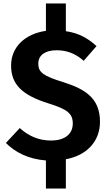

<svg xmlns="http://www.w3.org/2000/svg" viewBox="-20 -915 629 1108"><path d="M557 -212C557 -346 475 -400 345 -441C228 -477 201 -498 201 -548C201 -598 243 -625 306 -625C364 -625 415 -607 463 -564L537 -649C488 -694 433 -725 360 -735V-895H245V-737C126 -720 44 -645 44 -537C44 -429 106 -366 261 -318C370 -284 400 -259 400 -202C400 -138 349 -104 275 -104C202 -104 144 -131 94 -176L14 -90C68 -36 143 3 245 11V173H360V4C485 -19 557 -103 557 -212Z"/></svg>

Font: Glow Sans TC Normal
Style: Bold
Weight: 700
Designer: Ryoko NISHIZUKA (kana, bopomofo & ideographs); Paul D. Hunt (Latin, Greek & Cyrillic); Sandoll Communications, Soo-young
Version: Version 0.93